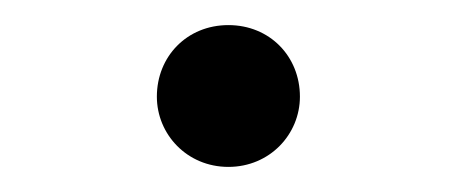

<svg xmlns="http://www.w3.org/2000/svg" viewBox="-20 -119 365 153"><path d="M162 14C195 14 219 -12 219 -42C219 -74 195 -99 162 -99C129 -99 105 -74 105 -42C105 -12 129 14 162 14Z"/></svg>

Font: Noto Serif CJK KR Light
Style: Regular
Weight: 300
Designer: Ryoko NISHIZUKA 西塚涼子 (kana & ideographs); Frank Grießhammer (Latin, Greek & Cyrillic); Wenlong ZHANG 张文龙 (bopomofo); San
Foundry: Adobe
Version: Version 2.001;hotconv 1.1.0;makeotfexe 2.6.0